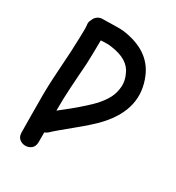

<svg xmlns="http://www.w3.org/2000/svg" viewBox="-181 -642 896 978"><g transform="rotate(30 267.0 -153.0)"><path d="M67 176Q67 201 82 213.5Q97 226 117 226Q137 226 152 213.5Q167 201 167 176V119Q178 115 187 107Q207 87 287 22Q362 -39 401 -81Q537 -230 468 -391Q418 -508 260 -530Q244 -532 217.5 -531.5Q191 -531 167 -530.5Q143 -530 135 -530Q119 -530 106 -520.5Q93 -511 88 -496Q80 -483 81 -469Q83 -459 83 -436.5Q83 -414 82 -388.5Q81 -363 80 -340.5Q79 -318 79 -309Q77 -274 74 -229Q71 -184 69 -149Q66 -101 65.5 -48.5Q65 4 66 76Q67 148 67 176ZM165 -8Q165 -85 169 -143Q171 -172 173.5 -213Q176 -254 179 -290Q180 -316 181 -357Q182 -398 182 -431Q224 -434 246 -430Q348 -416 376 -351Q394 -314 391 -278Q388 -242 373 -212Q357 -181 327 -148Q293 -112 224 -55L165 -8Z"/></g></svg>

Font: Balsamiq Sans
Style: Regular
Weight: 400
Designer: Michael Angeles
Foundry: Balsamiq SRL
Version: Version 1.020; ttfautohint (v1.8.4.7-5d5b);gftools[0.9.26]